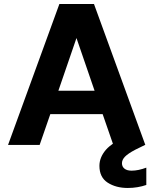

<svg xmlns="http://www.w3.org/2000/svg" viewBox="-20 -720 762 954"><path d="M20 0 275 -700H447L702 0H543L490 -153H230L177 0ZM360 -531 270 -269H450ZM615 214Q556 214 515 187.5Q474 161 474 104Q474 62 506 24.5Q538 -13 626 -50L669 -69L701 0L652 24Q616 43 601 58.5Q586 74 586 91Q586 108 598.5 118Q611 128 634 128Q667 128 707 113V199Q687 206 663.5 210Q640 214 615 214Z"/></svg>

Font: DM Sans Black
Style: Regular
Weight: 900
Designer: Colophon Foundry, Jonny Pinhorn
Foundry: Colophon Foundry
Version: Version 4.004; ttfautohint (v1.8.4.7-5d5b)